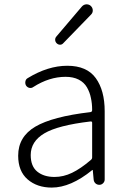

<svg xmlns="http://www.w3.org/2000/svg" viewBox="-20 -849 587 882"><path d="M217.8 12.7Q150.4 12.7 106.9 -24.9Q63.5 -62.5 63.5 -133.8Q63.5 -220.7 142.1 -267.1Q220.7 -313.5 395.5 -334Q403.3 -335 403.3 -343.8Q403.3 -374 397.5 -399.4Q392.6 -424.8 379.4 -447.8Q366.2 -470.7 341.3 -483.4Q316.4 -496.1 281.2 -496.1Q206.1 -496.1 132.8 -449.2Q125 -443.4 115.2 -445.3Q105.5 -447.3 99.6 -456.1Q94.7 -464.8 96.7 -475.1Q98.6 -485.4 107.4 -490.2Q200.2 -546.9 289.1 -546.9Q378.9 -546.9 419.9 -490.2Q460.9 -433.6 460.9 -337.9V-24.4Q460.9 -14.6 453.6 -7.3Q446.3 0 436.5 0Q425.8 0 418.5 -6.8Q411.1 -13.7 410.2 -24.4L406.2 -67.4Q406.2 -68.4 405.3 -68.4Q404.3 -68.4 403.3 -67.4Q304.7 12.7 217.8 12.7ZM230.5 -36.1Q271.5 -36.1 311 -55.2Q350.6 -74.2 397.5 -114.3Q403.3 -119.1 403.3 -126V-285.2Q403.3 -292 395.5 -291Q246.1 -273.4 183.6 -236.3Q121.1 -199.2 121.1 -136.7Q121.1 -85 151.4 -60.5Q181.6 -36.1 230.5 -36.1ZM270.5 -650.4Q264.6 -643.6 255.9 -643.6Q247.1 -643.6 240.2 -650.4Q233.4 -657.2 233.4 -667Q233.4 -674.8 239.3 -681.6L356.4 -819.3Q364.3 -828.1 376 -829.1Q377 -829.1 377.9 -829.1Q388.7 -829.1 396.5 -822.3Q406.2 -813.5 406.2 -800.8Q406.2 -790 398.4 -782.2Z"/></svg>

Font: Gen Jyuu Gothic Light
Style: Regular
Weight: 200
Designer: [Source Han Sans]
Ryoko NISHIZUKA  (kana & ideographs); Paul D. Hunt (Latin, Greek & Cyrillic); Wenlong ZHANG  (bopomofo
Version: Version 1.002.20150607